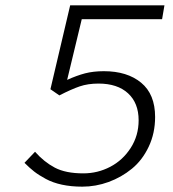

<svg xmlns="http://www.w3.org/2000/svg" viewBox="-20 -680 640 712"><path d="M285.2 12.2Q244.1 12.2 210 4.9Q175.8 -2.4 149.7 -16.6Q123.5 -30.8 106.7 -43.9Q89.8 -57.1 70.8 -76.2L109.9 -117.2Q143.1 -79.6 183.3 -58.3Q223.6 -37.1 289.1 -37.1Q342.3 -37.1 388.9 -61.5Q435.5 -85.9 464.8 -131.6Q494.1 -177.2 494.1 -233.9Q494.1 -297.9 454.8 -334Q415.5 -370.1 345.2 -370.1Q306.2 -370.1 275.4 -359.6Q244.6 -349.1 200.2 -326.2L167 -349.1L240.2 -660.2H589.8L581.1 -608.9H283.2L229 -383.8Q264.6 -399.9 295.4 -408Q326.2 -416 365.2 -416Q451.7 -416 503.4 -373.3Q555.2 -330.6 555.2 -246.1Q555.2 -186 531.5 -136Q507.8 -85.9 469 -54.2Q430.2 -22.5 382.6 -5.1Q335 12.2 285.2 12.2Z"/></svg>

Font: Office Code Pro D Light Italic
Style: Regular
Weight: 300
Italic angle: -9°
Designer: Nathan Rutzky & Paul D. Hunt
Foundry: Adobe Systems Incorporated
Version: Version 1.004;PS 001.004;hotconv 1.0.70;makeotf.lib2.5.58329